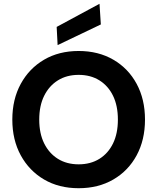

<svg xmlns="http://www.w3.org/2000/svg" viewBox="-20 -981 830 1013"><path d="M395 12Q291 12 212.5 -34Q134 -80 89.5 -161.5Q45 -243 45 -350Q45 -457 89.5 -538.5Q134 -620 212.5 -666Q291 -712 395 -712Q499 -712 578 -666Q657 -620 701 -538.5Q745 -457 745 -350Q745 -243 701 -161.5Q657 -80 578 -34Q499 12 395 12ZM395 -114Q458 -114 504.5 -143Q551 -172 576.5 -224.5Q602 -277 602 -350Q602 -423 576.5 -475.5Q551 -528 504.5 -557Q458 -586 395 -586Q332 -586 285.5 -557Q239 -528 213 -475.5Q187 -423 187 -350Q187 -277 213 -224.5Q239 -172 285.5 -143Q332 -114 395 -114ZM284 -743 279 -839 505 -961 512 -852Z"/></svg>

Font: DM Sans 20pt ExtraBold
Style: Regular
Weight: 800
Version: Version 4.004;gftools[0.9.30]